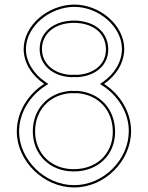

<svg xmlns="http://www.w3.org/2000/svg" viewBox="-20 -800 647 840"><path d="M53.5 -225C53.5 -95 171.5 20 303.5 20C304.1 20 304.6 20 305.2 20C438.5 20 553.5 -96 553.5 -226.6C553.5 -310.2 504.8 -387.9 435.4 -432.9C488.6 -469.6 523.5 -525.6 523.5 -586.4C523.5 -688.9 418 -780 304.5 -780C190.5 -779 83.5 -690 83.5 -585C83.5 -525.2 120 -469.1 173.3 -433C102.9 -388 53.5 -310 53.5 -225ZM163.5 -585C163.5 -653 219.5 -700 304.5 -700C390.6 -699 443.5 -652.6 443.5 -583.2C443.5 -521.2 394.3 -477.6 319.4 -472.5C314.5 -472.8 309.5 -473 304.5 -473C299.4 -473 294.3 -472.8 289.2 -472.4C213.6 -477 163.5 -523.1 163.5 -585ZM318.9 -392.4C411.4 -385 473.5 -317.6 473.5 -223C473.5 -127.1 402.8 -60 303.5 -60C302.8 -60 302.1 -60 301.4 -60C203.5 -60 133.5 -129.7 133.5 -225C133.5 -318.2 196.8 -386 289.8 -392.5C294.7 -392.2 299.6 -392 304.5 -392C309.3 -392 314.1 -392.1 318.9 -392.4ZM63.5 -225C63.5 -306.1 110.8 -381.2 178.7 -424.6L191.5 -432.8L178.9 -441.3C127.6 -476 93.5 -529.3 93.5 -585C93.5 -683 195 -769 304.5 -770C413.4 -770 513.5 -682 513.5 -586.4C513.5 -529.5 480.8 -476.3 429.7 -441.1L417.4 -432.6L429.9 -424.5C496.8 -381.1 543.5 -306.3 543.5 -226.6C543.5 -101.7 432.9 10 305.2 10C304.6 10 304.2 10 303.5 10C177 10 63.5 -100.9 63.5 -225ZM153.5 -585C153.5 -516.7 209.3 -467.3 288.6 -462.4L289.2 -462.4L289.9 -462.4C294.7 -462.8 299.8 -463 304.5 -463C309.3 -463 314 -462.8 318.7 -462.5L319.4 -462.5L320.1 -462.5C398.5 -467.8 453.5 -514.8 453.5 -583.2C453.5 -659.1 394.5 -708.9 304.6 -710C215.9 -710 153.5 -659.8 153.5 -585ZM318.3 -402.3C313.7 -402.1 309.3 -402 304.5 -402C299.8 -402 295.1 -402.2 290.5 -402.5L289.8 -402.5L289.1 -402.5C191.1 -395.7 123.5 -323.2 123.5 -225C123.5 -124.2 198.3 -50 301.4 -50C302.1 -50 303 -50 303.5 -50C407.7 -50 483.5 -121.4 483.5 -223C483.5 -322.5 417.2 -394.6 319.7 -402.3L319 -402.4Z"/></svg>

Font: Nordica Advanced
Style: RegularOL
Weight: 300
Version: Version 1.07